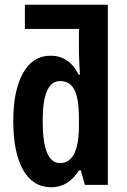

<svg xmlns="http://www.w3.org/2000/svg" viewBox="-20 -780 534 810"><path d="M160 -270Q160 -438 233 -438Q275 -438 294 -401Q313 -364 313 -281V-250Q313 -92 233 -92Q160 -92 160 -270ZM313 -61H321L338 0H435V-760H85V-658H313V-555Q313 -540 314.5 -517.5Q316 -495 317 -465H312Q272 -545 193 -545Q118 -545 77 -471.5Q36 -398 36 -270Q36 -136 77.5 -63Q119 10 197 10Q268 10 313 -61Z"/></svg>

Font: Noto Sans UI Condensed
Style: Bold
Weight: 700
Width: 3
Designer: Monotype Design Team
Foundry: Monotype Imaging Inc.
Version: 1.001